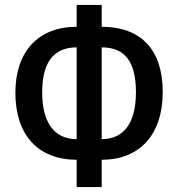

<svg xmlns="http://www.w3.org/2000/svg" viewBox="-20 -744 718 774"><path d="M289 10H390V-100C545 -100 636 -203 636 -373C636 -541 551 -636 390 -636V-724H289V-636C132 -636 42 -534 42 -370C42 -205 129 -100 289 -100ZM289 -183C199 -183 150 -250 150 -372C150 -492 196 -553 289 -553ZM390 -183V-553C483 -553 528 -496 528 -372C528 -251 481 -183 390 -183Z"/></svg>

Font: Kathrein 67 Medium Condensed
Style: Regular
Weight: 500
Width: 3
Designer: Lazydogs Typefoundry, based on Open Sans by Ascender Corporation
Foundry: Lazydogs Typefoundry
Version: Version 1.003;PS 001.003;hotconv 1.0.88;makeotf.lib2.5.64775